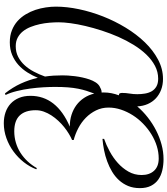

<svg xmlns="http://www.w3.org/2000/svg" viewBox="46 -760 897 1030"><g transform="rotate(90 495.0 -245.5)"><path d="M481.4 176.8Q448.7 135.3 428.7 91.6Q408.7 47.9 397.9 0.5Q386.2 29.3 369.1 56.4Q352.1 83.5 328.9 104.5Q305.7 125.5 275.6 138.2Q245.6 150.9 207.5 150.9Q171.4 150.9 143.1 139.6Q114.7 128.4 93.5 109.4Q72.3 90.3 57.4 65.4Q42.5 40.5 33.4 13.2Q24.4 -14.2 20.3 -42.5Q16.1 -70.8 16.1 -96.2Q16.1 -154.8 29.8 -220Q43.5 -285.2 68.6 -349.1Q93.8 -413.1 129.2 -471.2Q164.6 -529.3 207.5 -573.7Q250.5 -618.2 300.3 -644.5Q350.1 -670.9 403.8 -670.9Q435.5 -670.9 461.9 -660.9Q488.3 -650.9 507.8 -632.8Q527.3 -614.7 538.6 -589.1Q549.8 -563.5 551.3 -532.7Q577.6 -563.5 610.6 -589.4Q643.6 -615.2 680.4 -634Q717.3 -652.8 756.3 -663.3Q795.4 -673.8 834.5 -673.8Q865.7 -673.8 894 -667.2Q922.4 -660.6 943.6 -645.8Q964.8 -630.9 977.3 -606.4Q989.7 -582 989.7 -546.9Q989.7 -511.7 978.3 -484.1Q966.8 -456.5 947.3 -435.1Q927.7 -413.6 901.6 -397.9Q875.5 -382.3 846.2 -371.6Q816.9 -360.8 785.9 -354.7Q754.9 -348.6 725.6 -346.2V-355Q757.8 -366.2 792.2 -384.8Q826.7 -403.3 854.7 -428.5Q882.8 -453.6 901.1 -485.6Q919.4 -517.6 919.4 -556.2Q919.4 -598.1 896.5 -623Q873.5 -647.9 830.6 -647.9Q796.9 -647.9 763.7 -637.5Q730.5 -627 700.2 -608.2Q669.9 -589.4 643.8 -564Q617.7 -538.6 598.6 -508.5Q579.6 -478.5 568.6 -445.6Q557.6 -412.6 557.6 -378.9Q557.6 -342.3 572.8 -311.5Q587.9 -280.8 612.3 -256.8Q636.7 -232.9 668 -216.6Q699.2 -200.2 731.4 -191.9V-183.1Q716.3 -176.8 698.5 -166Q680.7 -155.3 662.8 -141.1Q645 -127 628.7 -109.4Q612.3 -91.8 599.6 -72.3Q586.9 -52.7 579.3 -31.5Q571.8 -10.3 571.8 11.7Q571.8 68.4 599.9 97.7Q627.9 127 684.6 127Q716.3 127 745.4 118.4Q774.4 109.9 799.6 94Q824.7 78.1 845.7 55.7Q866.7 33.2 882.3 5.9L888.7 8.8Q875.5 43.9 850.6 75.7Q825.7 107.4 793 131.3Q760.3 155.3 721.4 169.2Q682.6 183.1 641.6 183.1Q609.9 183.1 583 173.8Q556.2 164.6 536.6 146.5Q517.1 128.4 505.9 101.8Q494.6 75.2 494.6 40Q494.6 -29.8 536.1 -82.8Q577.6 -135.7 659.7 -170.9Q625.5 -170.9 596.4 -180.2Q567.4 -189.5 544.4 -206.5Q521.5 -223.6 505.6 -247.8Q489.7 -272 482.4 -302.2Q474.1 -280.8 467.8 -260.5Q461.4 -240.2 456.5 -216.1Q451.7 -191.9 449.2 -161.9Q446.8 -131.8 446.8 -91.3Q446.8 -64.9 448.7 -30Q450.7 4.9 455.6 41.5Q460.4 78.1 469 113Q477.5 147.9 490.2 173.8ZM476.6 -354Q476.6 -374.5 480.5 -394.3Q484.4 -414.1 491.7 -434.1Q483.4 -434.1 481.2 -439.5Q479 -444.8 479 -451.2Q479 -471.7 482.4 -491.7Q485.8 -511.7 485.8 -533.2Q485.8 -554.2 482.4 -574.5Q479 -594.7 470 -610.4Q460.9 -626 444.6 -635.5Q428.2 -645 402.8 -645Q366.2 -645 333.7 -627.9Q301.3 -610.8 273.2 -581.5Q245.1 -552.2 221.2 -513.4Q197.3 -474.6 178.2 -431.2Q159.2 -387.7 144.5 -342.3Q129.9 -296.9 119.9 -254.4Q109.9 -211.9 105 -175Q100.1 -138.2 100.1 -111.8Q100.1 -88.4 102.3 -62Q104.5 -35.6 110.1 -10Q115.7 15.6 125 39.1Q134.3 62.5 148.4 80.3Q162.6 98.1 182.4 108.6Q202.1 119.1 228.5 119.1Q259.8 119.1 284.7 106.4Q309.6 93.8 329.6 72.3Q349.6 50.8 364.7 22.2Q379.9 -6.3 391.1 -38.1Q387.7 -61 386.2 -84.2Q384.8 -107.4 384.8 -131.8Q384.8 -143.6 385.7 -160.9Q386.7 -178.2 389.2 -198Q391.6 -217.8 396 -238Q400.4 -258.3 406.7 -276.6Q413.1 -294.9 421.9 -308.8Q430.7 -322.8 442.4 -330.1Q450.2 -334.5 458.5 -338.1Q466.8 -341.8 477.1 -341.8Q476.6 -344.7 476.6 -347.7Q476.6 -350.6 476.6 -354Z"/></g></svg>

Font: Montez
Style: Regular
Weight: 400
Designer: Astigmatic (AOETI)
Foundry: Astigmatic (AOETI)
Version: Version 1.000